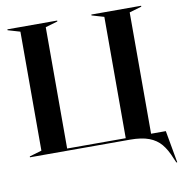

<svg xmlns="http://www.w3.org/2000/svg" viewBox="-93 -799 995 1052"><g transform="rotate(-10 404.0 -272.5)"><path d="M18 -5 86 -25V-687L18 -707V-712H295V-707L227 -687V-12H553V-687L485 -707V-712H762V-707L694 -687V-12H776L808 167H803L792 142Q772 92 746.5 61.5Q721 31 680 15.5Q639 0 575 0H18Z"/></g></svg>

Font: Nyght Serif Medium
Style: Regular
Weight: 500
Designer: Maksym Kobuzan
Version: Version 0.410